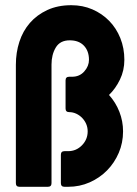

<svg xmlns="http://www.w3.org/2000/svg" viewBox="-20 -718 525 738"><path d="M55 0Q41 0 41 -14V-469Q41 -516 54.5 -557.5Q68 -599 95 -630Q122 -661 162 -679.5Q202 -698 254 -698Q298 -698 335 -682Q372 -666 399.5 -638Q427 -610 442.5 -571.5Q458 -533 458 -488Q458 -447 441 -412Q424 -377 399 -353Q425 -324 439 -288Q453 -252 453 -213Q453 -169 436.5 -130.5Q420 -92 391.5 -63Q363 -34 324.5 -17Q286 0 242 0H228Q214 0 214 -14V-123Q214 -137 228 -137H242Q273 -137 295 -159.5Q317 -182 317 -213Q317 -228 311.5 -241Q306 -254 296 -264.5Q286 -275 273 -281Q260 -287 246 -287Q232 -287 232 -301V-409Q232 -423 246 -423H257Q286 -423 304 -443.5Q322 -464 322 -488Q322 -522 302.5 -542.5Q283 -563 248 -563Q211 -563 194.5 -535.5Q178 -508 178 -470V-14Q178 0 164 0Z"/></svg>

Font: AL Dynamic
Style: Bold
Weight: 700
Version: Version 1.000; ttfautohint (v1.8.2) -l 8 -r 50 -G 200 -x 14 